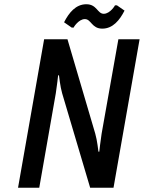

<svg xmlns="http://www.w3.org/2000/svg" viewBox="-20 -885 678 905"><path d="M405 0H515L638 -700H538L459 -255C454 -225 448 -170 448 -170H444C444 -170 438 -225 429 -255L298 -700H188L65 0H165L243 -445C248 -475 254 -530 254 -530H258C258 -530 264 -475 273 -445ZM522 -860C523 -860 499 -820 469 -820C439 -820 437 -865 387 -865C337 -865 305 -825 282 -780L318 -755H327C326 -755 350 -795 380 -795C410 -795 412 -750 462 -750C512 -750 544 -790 567 -835L531 -860Z"/></svg>

Font: Scada
Style: Italic
Weight: 400
Designer: Jovanny Lemonad
Foundry: Jovanny Lemonad
Version: Version 3.005